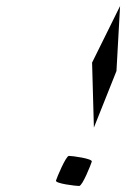

<svg xmlns="http://www.w3.org/2000/svg" viewBox="-20 -800 419 638"><path d="M166 -200C163 -190 232 -182 243 -182C254 -182 282 -253 285 -263C288 -273 220 -282 209 -282C199 -282 169 -210 166 -200ZM286 -592 292 -376 367 -564 379 -780Z"/></svg>

Font: bitstorm
Style: maxextobl
Weight: 400
Version: Version 0.2